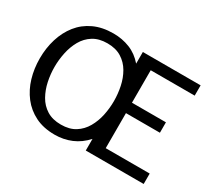

<svg xmlns="http://www.w3.org/2000/svg" viewBox="-145 -977 1338 1229"><g transform="rotate(30 524.5 -363.0)"><path d="M595 -86Q550 -36 493 -12Q436 12 371 12Q288 12 227 -18.5Q166 -49 125.5 -101.5Q85 -154 65 -221.5Q45 -289 45 -364Q45 -441 66 -509Q87 -577 128 -628.5Q169 -680 231 -709Q293 -738 375 -738Q440 -738 496.5 -715.5Q553 -693 596 -643V-729H1023V-653H698V-413H949V-336H698V-77H1023V0H595ZM373 -64Q436 -64 478 -90.5Q520 -117 545.5 -161.5Q571 -206 582 -258.5Q593 -311 593 -364Q593 -417 582 -470Q571 -523 545.5 -567Q520 -611 477.5 -637.5Q435 -664 373 -664Q311 -664 268.5 -637.5Q226 -611 201 -566.5Q176 -522 165 -469Q154 -416 154 -364Q154 -311 165 -258.5Q176 -206 201 -161.5Q226 -117 268.5 -90.5Q311 -64 373 -64Z"/></g></svg>

Font: Rosario Light Medium
Style: Regular
Weight: 500
Version: Version 1.101; ttfautohint (v1.8.1.43-b0c9)